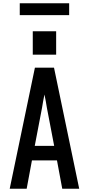

<svg xmlns="http://www.w3.org/2000/svg" viewBox="-20 -1146 540 1166"><path d="M39 0 192 -735H308L461 0H358L326 -172H174L142 0ZM309 -260 265 -490Q262 -511 258 -531.5Q254 -552 250 -572Q246 -552 242 -531.5Q238 -511 235 -490L191 -260ZM179 -814V-956H321V-814ZM100 -1054V-1126H400V-1054Z"/></svg>

Font: Iosevka SS04 Semibold
Style: Regular
Weight: 600
Monospace: yes
Designer: Belleve Invis
Foundry: Belleve Invis
Version: Version 19.0.0; ttfautohint (v1.8.4)